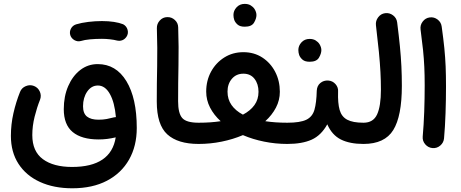

<svg xmlns="http://www.w3.org/2000/svg" viewBox="-20 -715 2394 998"><path d="M345.2 -532.7Q340.3 -550.3 348.9 -566.4Q357.4 -582.5 375.5 -588.4Q402.8 -596.7 438.7 -601.1Q474.6 -605.5 509.8 -605.5Q544.4 -605.5 572.5 -601.1Q600.6 -596.7 620.1 -588.9Q638.2 -579.1 643.3 -559.6Q648.4 -540 637.2 -523.4Q627.9 -510.3 614.7 -505.6Q601.6 -501 587.4 -504.4Q573.2 -508.3 552 -510.7Q530.8 -513.2 509.8 -513.2Q476.6 -513.2 448 -510.5Q419.4 -507.8 400.9 -502Q383.3 -497.1 366.9 -506.3Q350.6 -515.6 345.2 -532.7ZM36.6 -8.8Q36.6 -68.4 49.8 -126.5Q63 -184.6 84 -236.8Q92.3 -258.3 114 -267.3Q135.7 -276.4 156.7 -268.1Q177.7 -259.8 187 -238.8Q196.3 -217.8 188 -196.3Q171.9 -156.2 159.9 -108.2Q147.9 -60.1 147.9 -12.7Q147.9 71.8 202.9 112.3Q257.8 152.8 354.5 152.8Q557.1 152.8 581.5 -1Q558.6 4.4 537.1 7.1Q515.6 9.8 493.2 9.8Q404.3 9.8 357.9 -28.6Q311.5 -66.9 311.5 -147.5Q311.5 -214.4 334.5 -267.3Q357.4 -320.3 397.2 -351.1Q437 -381.8 487.8 -381.8Q583 -381.8 637 -293.2Q690.9 -204.6 690.9 -49.8Q690.9 43.9 650.9 114.5Q610.8 185.1 535.9 224.4Q460.9 263.7 356 263.7Q259.8 263.7 187.7 230.7Q115.7 197.8 76.2 136.7Q36.6 75.7 36.6 -8.8ZM411.6 -162.6Q411.6 -125.5 432.1 -109.1Q452.6 -92.8 492.2 -92.8Q515.1 -92.8 534.7 -96.4Q554.2 -100.1 572.3 -105Q577.1 -106 582.5 -106.4Q575.7 -183.1 551 -226.8Q526.4 -270.5 488.8 -270.5Q455.1 -270.5 433.3 -239Q411.6 -207.5 411.6 -162.6Z M794.9 -187Q794.9 -280.8 796.9 -371.6Q798.8 -462.4 795.4 -568.4Q794.9 -591.3 810.5 -608.4Q826.2 -625.5 848.6 -626Q871.6 -627 888.7 -611.3Q905.8 -595.7 906.2 -572.8Q909.7 -468.3 907.7 -376.2Q905.8 -284.2 905.8 -188.5Q905.8 -126 927.2 -101.6Q948.7 -77.1 1012.2 -77.1H1012.7Q1035.6 -77.1 1051.8 -61Q1067.9 -44.9 1067.9 -22Q1067.9 0.5 1051.8 16.8Q1035.6 33.2 1012.7 33.2H1012.2Q904.3 33.2 849.6 -16.6Q794.9 -66.4 794.9 -187Z M957.5 -22Q957.5 -44.9 973.9 -61Q990.2 -77.1 1012.7 -77.1Q1075.2 -77.1 1127 -85Q1091.8 -117.2 1071.8 -156Q1051.8 -194.8 1051.8 -238.8Q1051.8 -295.9 1076.9 -342.3Q1102.1 -388.7 1146 -416.3Q1189.9 -443.8 1245.1 -443.8Q1300.8 -443.8 1343.5 -416Q1386.2 -388.2 1410.4 -341.6Q1434.6 -294.9 1434.6 -237.8Q1434.6 -194.3 1414.3 -155.5Q1394 -116.7 1358.9 -85Q1410.2 -77.1 1473.1 -77.1H1473.6Q1496.6 -77.1 1512.7 -61Q1528.8 -44.9 1528.8 -22Q1528.8 0.5 1512.7 16.8Q1496.6 33.2 1473.6 33.2H1473.1Q1412.1 33.2 1353 21.2Q1293.9 9.3 1242.7 -12.7Q1190.9 9.3 1132.1 21.2Q1073.2 33.2 1012.7 33.2Q990.2 33.2 973.9 16.8Q957.5 0.5 957.5 -22ZM1162.6 -238.8Q1162.6 -198.7 1183.6 -168.9Q1204.6 -139.2 1242.7 -119.1Q1281.2 -139.2 1302.5 -168.7Q1323.7 -198.2 1323.7 -237.8Q1323.7 -278.3 1303 -305.2Q1282.2 -332 1245.1 -332Q1208 -332 1185.3 -305.4Q1162.6 -278.8 1162.6 -238.8ZM1193.4 -637.2Q1193.4 -659.2 1209.7 -677Q1226.1 -694.8 1252 -694.8Q1270.5 -694.8 1283.2 -687Q1295.9 -679.2 1303.2 -668Q1313 -651.9 1313 -636.7Q1313 -618.7 1300.5 -597.4Q1288.1 -576.2 1252.4 -576.2Q1228 -576.2 1215.6 -586.7Q1203.1 -597.2 1197.8 -610.8Q1193.4 -623.5 1193.4 -637.2Z M1418 -22Q1418 -44.9 1434.6 -61Q1451.2 -77.1 1473.6 -77.1Q1540 -77.1 1572 -92.5Q1604 -107.9 1614.5 -144.5Q1625 -181.2 1626.5 -243.7Q1627.9 -269.5 1645.3 -283.7Q1662.6 -297.9 1686 -296.4Q1709 -294.9 1724.1 -277.6Q1739.3 -260.3 1737.3 -237.8Q1735.4 -178.7 1745.4 -143.6Q1755.4 -108.4 1784.7 -92.8Q1814 -77.1 1869.1 -77.1H1869.6Q1892.6 -77.1 1908.7 -61Q1924.8 -44.9 1924.8 -22Q1924.8 0.5 1908.7 16.8Q1892.6 33.2 1869.6 33.2H1869.1Q1797.9 33.2 1751.7 10Q1705.6 -13.2 1681.2 -68.8Q1649.4 -11.2 1599.9 11Q1550.3 33.2 1473.6 33.2Q1451.2 33.2 1434.6 16.8Q1418 0.5 1418 -22ZM1530.8 -455.1Q1530.8 -477.1 1547.1 -494.9Q1563.5 -512.7 1589.4 -512.7Q1607.9 -512.7 1620.6 -504.9Q1633.3 -497.1 1640.6 -485.8Q1650.4 -469.7 1650.4 -454.6Q1650.4 -436.5 1637.9 -415.3Q1625.5 -394 1589.8 -394Q1565.4 -394 1553 -404.5Q1540.5 -415 1535.2 -428.7Q1530.8 -441.4 1530.8 -455.1Z M1814.5 -22Q1814.5 -44.9 1830.8 -61Q1847.2 -77.1 1869.6 -77.1Q1920.4 -77.1 1940.2 -120.4Q1960 -163.6 1960 -249Q1960 -294.9 1957.5 -340.8Q1955.1 -386.7 1949.5 -444.6Q1943.8 -502.4 1934.1 -584Q1931.6 -606.4 1945.6 -625Q1959.5 -643.6 1981.9 -646.5Q2004.4 -649.4 2022.9 -635.5Q2041.5 -621.6 2044.4 -598.6Q2053.2 -529.8 2058.6 -475.1Q2064 -420.4 2066.4 -371.1Q2068.8 -321.8 2068.8 -268.6Q2068.8 -111.3 2024.2 -39.1Q1979.5 33.2 1869.6 33.2Q1847.2 33.2 1830.8 16.8Q1814.5 0.5 1814.5 -22Z M2166 -562Q2163.1 -584.5 2177.2 -603Q2191.4 -621.6 2213.9 -624.5Q2236.3 -627.4 2254.6 -613.5Q2272.9 -599.6 2275.9 -576.7Q2284.7 -513.7 2289.6 -465.1Q2294.4 -416.5 2296.4 -369.9Q2298.3 -323.2 2298.3 -265.1Q2298.3 -197.3 2295.9 -127Q2293.5 -56.6 2288.1 3.9Q2286.1 26.4 2268.6 41.5Q2251 56.6 2228 54.7Q2205.6 52.7 2190.4 35.2Q2175.3 17.6 2177.2 -4.9Q2182.6 -65.4 2185.1 -135Q2187.5 -204.6 2187.5 -270.5Q2187.5 -324.7 2185.5 -366.9Q2183.6 -409.2 2179 -454.3Q2174.3 -499.5 2166 -562Z"/></svg>

Font: Mikhak SemiBold
Style: Regular
Weight: 600
Designer: Amin Abedi
Version: Version 3.3